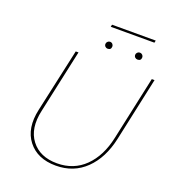

<svg xmlns="http://www.w3.org/2000/svg" viewBox="-155 -993 1002 1115"><g transform="rotate(20 345.5 -435.5)"><path d="M342 -862 345 -876H615L612 -862ZM368 -736Q360 -736 353.5 -742Q347 -748 347 -758Q347 -766 353.5 -772.5Q360 -779 368 -779Q378 -779 384 -772.5Q390 -766 390 -758Q390 -736 368 -736ZM553 -736Q544 -736 537.5 -742Q531 -748 531 -758Q531 -766 537.5 -772.5Q544 -779 553 -779Q562 -779 568.5 -772.5Q575 -766 575 -758Q575 -736 553 -736ZM317 5Q203 5 145 -69.5Q87 -144 114 -266L200 -658H217L132 -266Q106 -150 159.5 -80Q213 -10 319 -10Q422 -10 491 -78Q560 -146 585 -264L670 -658H687L602 -264Q575 -139 501 -67Q427 5 317 5Z"/></g></svg>

Font: EauTestText Thin
Style: Italic
Weight: 250
Italic angle: -12°
Designer: Christian Thalmann (Catharsis Fonts)
Version: Version 0.001;PS 000.001;hotconv 1.0.88;makeotf.lib2.5.64775